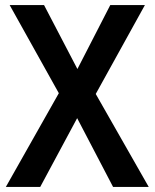

<svg xmlns="http://www.w3.org/2000/svg" viewBox="-20 -734 607 754"><path d="M564 0H424L283 -270L138 0H3L211 -368L18 -714H153L284 -463L413 -714H549L356 -365Z"/></svg>

Font: Noto Sans Khmer UI SemiCondensed SemiBold
Style: Regular
Weight: 600
Width: 4
Designer: Danh Hong and the Monotype Design Team
Foundry: Monotype Imaging Inc.
Version: Version 2.002; ttfautohint (v1.8.4.7-5d5b)